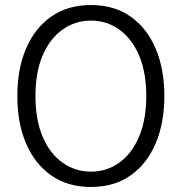

<svg xmlns="http://www.w3.org/2000/svg" viewBox="-20 -732 723 764"><path d="M342 12Q250 12 184.5 -33.5Q119 -79 84 -160.5Q49 -242 49 -350Q49 -458 84 -539.5Q119 -621 184.5 -666.5Q250 -712 342 -712Q434 -712 499 -666.5Q564 -621 599 -539.5Q634 -458 634 -350Q634 -242 599 -160.5Q564 -79 499 -33.5Q434 12 342 12ZM342 -49Q405 -49 455 -85Q505 -121 533.5 -188.5Q562 -256 562 -350Q562 -444 533.5 -511Q505 -578 455 -614Q405 -650 342 -650Q279 -650 228.5 -614Q178 -578 149.5 -511Q121 -444 121 -350Q121 -256 149.5 -188.5Q178 -121 228.5 -85Q279 -49 342 -49Z"/></svg>

Font: DM Sans 18pt Light
Style: Regular
Weight: 300
Designer: Colophon Foundry, Jonny Pinhorn
Foundry: Colophon Foundry
Version: Version 4.004;gftools[0.9.30]